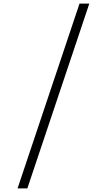

<svg xmlns="http://www.w3.org/2000/svg" viewBox="-20 -855 590 1060"><path d="M77 185 419 -835H473L131 185Z"/></svg>

Font: Lode Dark
Style: Regular
Weight: 400
Monospace: yes
Designer: Belleve Invis
Foundry: Belleve Invis
Version: Version 29.2.0; ttfautohint (v1.8.3)